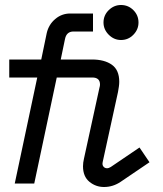

<svg xmlns="http://www.w3.org/2000/svg" viewBox="-20 -734 652 768"><path d="M464 -574Q436 -574 415 -595Q394 -616 394 -644Q394 -673 415 -693.5Q436 -714 464 -714Q493 -714 513.5 -693.5Q534 -673 534 -644Q534 -616 513.5 -595Q493 -574 464 -574ZM396 14Q363 14 337.5 -7Q312 -28 312 -69Q312 -83 316 -100L378 -384Q379 -387 379.5 -390Q380 -393 380 -396Q380 -424 349 -424H207L117 0H39L129 -424H17V-496H145L167 -602Q175 -636 201 -658Q227 -680 261 -680H352V-608H274Q246 -608 240 -578L223 -496H348Q398 -496 427.5 -475Q457 -454 457 -407Q457 -398 455.5 -387.5Q454 -377 452 -366L391 -87Q388 -75 393.5 -68Q399 -61 408 -61Q415 -61 423 -66L538 -144L578 -85L463 -7Q432 14 396 14Z"/></svg>

Font: Space Mono
Style: Italic
Weight: 400
Italic angle: -12°
Monospace: yes
Designer: Colophon Foundry + Benjamin Critton
Foundry: Colophon Foundry & Benjamin Critton
Version: Version 1.003; ttfautohint (v1.8.4.7-5d5b)